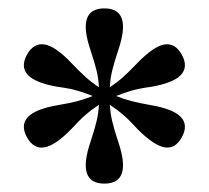

<svg xmlns="http://www.w3.org/2000/svg" viewBox="-20 -744 499 458"><path d="M229 -306Q162 -306 196 -406Q206 -436 210.5 -455.5Q215 -475 216 -494Q199 -483 184 -470Q169 -457 150 -436Q112 -397 86 -392.5Q60 -388 44 -417Q13 -475 117 -493Q147 -498 165.5 -503Q184 -508 201 -515Q184 -522 165.5 -527.5Q147 -533 117 -537Q13 -555 44 -613Q60 -642 86 -638Q112 -634 150 -594Q169 -574 184 -560.5Q199 -547 216 -536Q215 -556 210.5 -575Q206 -594 196 -624Q162 -724 229 -724Q296 -724 262 -624Q252 -594 247.5 -575Q243 -556 242 -536Q259 -547 274 -560.5Q289 -574 308 -594Q347 -634 372.5 -638Q398 -642 414 -613Q445 -555 341 -537Q312 -533 293 -527.5Q274 -522 257 -515Q274 -508 293 -503Q312 -498 341 -493Q445 -475 414 -417Q398 -388 372.5 -392.5Q347 -397 308 -436Q289 -457 274 -470Q259 -483 242 -494Q243 -475 247.5 -455.5Q252 -436 262 -406Q296 -306 229 -306Z"/></svg>

Font: Baskervville Medium
Style: Regular
Weight: 500
Version: Version 1.100